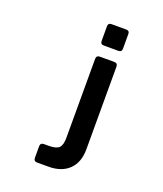

<svg xmlns="http://www.w3.org/2000/svg" viewBox="-156 -805 912 1073"><g transform="rotate(20 300.0 -268.5)"><path d="M300 -596V-683Q300 -703 320 -703H407Q427 -703 427 -684V-596Q427 -576 407 -576H320Q300 -576 300 -596ZM261 166H194Q173 166 173 145V77Q173 56 194 56H222Q267 56 283.5 40Q300 24 300 -21V-489Q300 -510 321 -510H406Q427 -510 427 -489V2Q427 80 383 123Q339 166 261 166Z"/></g></svg>

Font: RajdhaniMono
Style: Bold
Weight: 700
Monospace: yes
Designer: Satya Rajpurohit, Jyotish Sonowal
Foundry: Indian Type Foundry
Version: Version 1.201;PS 1.0;hotconv 1.0.78;makeotf.lib2.5.61930; tt